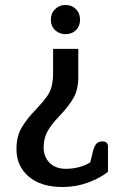

<svg xmlns="http://www.w3.org/2000/svg" viewBox="-20 -511 523 770"><path d="M184 -432Q184 -458 201 -474.5Q218 -491 243 -491Q268 -491 284.5 -474.5Q301 -458 301 -432Q301 -406 284.5 -390Q268 -374 243 -374Q218 -374 201 -390Q184 -406 184 -432ZM46 87Q46 36 67 0.5Q88 -35 125 -73Q154 -104 167.5 -123Q181 -142 187 -164.5Q193 -187 193 -223V-315H294V-203Q294 -152 275 -118.5Q256 -85 215 -42Q186 -12 170.5 16Q155 44 155 80Q155 118 179 142Q203 166 244 166Q272 166 298 159Q324 152 342 140L353 95Q358 75 366.5 65.5Q375 56 391 56Q402 56 407.5 61.5Q413 67 413 75V178Q382 203 333.5 221Q285 239 231 239Q144 239 95 197Q46 155 46 87Z"/></svg>

Font: MaitreeSemiBold
Style: Regular
Weight: 600
Designer: CadsonDemak Team
Foundry: CadsonDemak
Version: Version 1.000